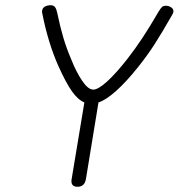

<svg xmlns="http://www.w3.org/2000/svg" viewBox="-20 -719 684 735"><path d="M254 -32 303 -327Q278 -337 255 -370Q232 -403 204 -465Q164 -555 142 -667Q141 -669 141 -674Q141 -687 150.5 -693Q160 -699 174 -699Q185 -699 190.5 -692Q196 -685 199 -670Q211 -613 223 -573Q235 -533 253 -491Q271 -445 294 -410.5Q317 -376 337 -376Q356 -376 390.5 -407.5Q425 -439 468 -494Q499 -534 526 -575Q553 -616 588 -676Q596 -689 601 -693Q606 -697 614 -697Q626 -697 635 -691Q644 -685 644 -676Q644 -670 639 -662Q599 -592 572 -550Q545 -508 510 -464Q463 -405 423.5 -370Q384 -335 357 -327L309 -34Q304 -4 277 -4Q250 -4 254 -32Z"/></svg>

Font: Mali Light
Style: Italic
Weight: 300
Italic angle: -10°
Version: Version 1.000; ttfautohint (v1.6)